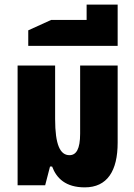

<svg xmlns="http://www.w3.org/2000/svg" viewBox="-20 -800 580 829"><path d="M346 9C443 9 488 -62 488 -184V-517H326V-223C326 -156 309 -130 280 -130C240 -130 218 -174 218 -286V-517H56V0H175L196 -81H205C224 -30 264 9 346 9Z M102 -602H488V-780H354V-714H201L102 -669Z"/></svg>

Font: Noto Sans Thai UI ExtCond Blk
Style: Regular
Weight: 900
Width: 2
Designer: Monotype Design Team
Foundry: Monotype Imaging Inc.
Version: Version 2.000